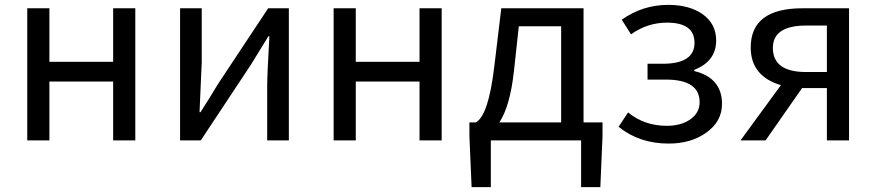

<svg xmlns="http://www.w3.org/2000/svg" viewBox="-20 -577 3601 789"><path d="M92 -543H183V-323H445V-543H536V0H445V-242H183V0H92Z M720 -543H809V-316Q809 -326 800 -116H804Q840 -172 876 -232L1082 -543H1167V0H1078V-227Q1078 -268 1087 -428H1083L1011 -311L805 0H720Z M1351 -543H1442V-323H1704V-543H1795V0H1704V-242H1442V0H1351Z M2286 -74V-469H2112L2092 -285Q2076 -140 2032 -74ZM2456 -74V-17L2447 192H2368V0H1997V192H1918L1909 -17V-74H1935Q1987 -101 2011 -302L2040 -543H2378V-74Z M2522 -56 2561 -115Q2628 -60 2720 -60Q2778 -60 2816 -86Q2855 -113 2855 -157Q2855 -250 2716 -250H2641V-315H2703Q2834 -315 2834 -401Q2834 -484 2721 -484Q2641 -484 2573 -436L2535 -496Q2621 -557 2726 -557Q2810 -557 2864 -521Q2923 -481 2923 -411Q2923 -325 2833 -290V-285Q2947 -257 2947 -150Q2947 -77 2881 -31Q2819 13 2728 13Q2607 13 2522 -56Z M3378 -472H3293Q3156 -472 3156 -380Q3156 -281 3293 -281H3378ZM3469 -543V0H3378V-215H3276L3126 0H3023L3189 -227Q3065 -264 3065 -382Q3065 -543 3278 -543Z"/></svg>

Font: Source Han Sans K Regular
Style: Regular
Weight: 400
Designer: Ryoko NISHIZUKA  (kana & ideographs); Paul D. Hunt (Latin, Greek & Cyrillic); Wenlong ZHANG  (bopomofo); Sandoll Communi
Foundry: Adobe Systems Incorporated
Version: Version 1.00 July 18, 2014, initial release